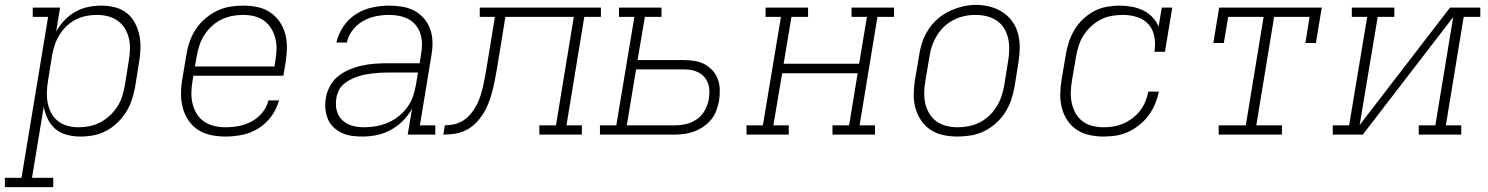

<svg xmlns="http://www.w3.org/2000/svg" viewBox="-71 -551 6091 786"><path d="M-51 215V177H17L126 -482H63V-520H175L159 -422Q173 -447 193 -468Q213 -489 238 -503Q263 -517 290 -522.5Q317 -528 344 -528Q344 -528 344 -528Q344 -528 344 -528Q373 -528 400 -521Q427 -514 448 -497.5Q469 -481 481.5 -457Q494 -433 499.5 -406.5Q505 -380 504 -351.5Q503 -323 498 -294L482 -194Q477 -168 468.5 -142Q460 -116 445 -92Q430 -68 409 -48Q388 -28 363 -15Q338 -2 311.5 3Q285 8 258 8Q230 8 203 1Q176 -6 156 -23Q136 -40 124.5 -64Q113 -88 108 -114L60 177H147V215ZM250 -30Q273 -30 295.5 -34.5Q318 -39 339 -50Q360 -61 378 -77.5Q396 -94 409 -114Q422 -134 429 -156Q436 -178 440 -201L456 -301Q460 -324 461 -347.5Q462 -371 457 -393Q452 -415 440.5 -434Q429 -453 411 -466Q393 -479 370.5 -484.5Q348 -490 325 -490Q303 -490 281 -485.5Q259 -481 238.5 -470.5Q218 -460 201 -443.5Q184 -427 172 -407.5Q160 -388 153 -366.5Q146 -345 142 -323L126 -223Q122 -200 121 -176.5Q120 -153 124 -131Q128 -109 138.5 -89Q149 -69 166 -55.5Q183 -42 205 -36Q227 -30 250 -30Z M852 8Q822 8 793 2Q764 -4 740.5 -19Q717 -34 701 -57.5Q685 -81 677.5 -108.5Q670 -136 670 -166Q670 -196 675 -226L692 -326Q696 -353 705 -379.5Q714 -406 730 -430.5Q746 -455 768.5 -474.5Q791 -494 817 -506.5Q843 -519 870.5 -523.5Q898 -528 925 -528Q955 -528 983.5 -522Q1012 -516 1035 -500.5Q1058 -485 1074 -461.5Q1090 -438 1097 -411Q1104 -384 1103.5 -354Q1103 -324 1098 -294L1089 -241H721L717 -219Q713 -196 712.5 -172Q712 -148 717.5 -126Q723 -104 734.5 -85Q746 -66 764.5 -53.5Q783 -41 805.5 -35.5Q828 -30 852 -30Q879 -30 906 -35Q933 -40 958.5 -53.5Q984 -67 1002.5 -89.5Q1021 -112 1028 -140H1071Q1062 -105 1040 -75Q1018 -45 987 -25.5Q956 -6 921 1Q886 8 852 8ZM1053 -279 1056 -301Q1060 -324 1061 -347.5Q1062 -371 1056.5 -393Q1051 -415 1039.5 -434Q1028 -453 1010.5 -466Q993 -479 970.5 -484.5Q948 -490 924 -490Q901 -490 878.5 -485.5Q856 -481 834.5 -470.5Q813 -460 795 -443Q777 -426 764.5 -406Q752 -386 745 -364Q738 -342 734 -319L727 -279Z M1413 8Q1391 8 1369 5Q1347 2 1328 -7Q1309 -16 1294 -30.5Q1279 -45 1271 -64.5Q1263 -84 1261 -106Q1259 -128 1263 -150Q1267 -175 1280 -199Q1293 -223 1314 -239.5Q1335 -256 1360 -266.5Q1385 -277 1410.5 -282.5Q1436 -288 1461.5 -290Q1487 -292 1512 -292H1647L1653 -331Q1657 -352 1656.5 -373Q1656 -394 1650 -413Q1644 -432 1631.5 -447.5Q1619 -463 1601.5 -472.5Q1584 -482 1563.5 -486Q1543 -490 1522 -490Q1495 -490 1467.5 -484.5Q1440 -479 1415.5 -465Q1391 -451 1373 -428Q1355 -405 1349 -377H1306Q1314 -412 1335 -443Q1356 -474 1387 -493.5Q1418 -513 1453 -520.5Q1488 -528 1522 -528Q1549 -528 1576 -523.5Q1603 -519 1625.5 -507Q1648 -495 1665 -475Q1682 -455 1690.5 -430.5Q1699 -406 1699.5 -379Q1700 -352 1695 -324L1648 -38H1711V0H1598L1616 -106Q1601 -79 1578.5 -56.5Q1556 -34 1528.5 -19Q1501 -4 1471.5 2Q1442 8 1413 8ZM1421 -30Q1445 -30 1469.5 -34.5Q1494 -39 1517.5 -49Q1541 -59 1561.5 -75.5Q1582 -92 1597 -113Q1612 -134 1620 -157.5Q1628 -181 1632 -205L1640 -254H1512Q1497 -254 1481.5 -253Q1466 -252 1450.5 -250Q1435 -248 1420 -245Q1405 -242 1390 -236.5Q1375 -231 1360.5 -223.5Q1346 -216 1334 -205Q1322 -194 1315 -179Q1308 -164 1306 -149Q1303 -132 1304.5 -115.5Q1306 -99 1312.5 -84.5Q1319 -70 1330.5 -59Q1342 -48 1356.5 -41.5Q1371 -35 1387.5 -32.5Q1404 -30 1421 -30Z M1744 0 1750 -38Q1770 -38 1789.5 -42.5Q1809 -47 1826.5 -58.5Q1844 -70 1857.5 -86.5Q1871 -103 1880.5 -121.5Q1890 -140 1896 -159Q1902 -178 1906.5 -197.5Q1911 -217 1914.5 -236.5Q1918 -256 1921 -275Q1921 -276 1921.5 -277.5Q1922 -279 1922 -280L1955 -482H1893V-520H2389V-482H2321L2248 -38H2311V0H2137V-38H2205L2278 -482H1998L1964 -273Q1960 -250 1955.5 -226.5Q1951 -203 1945 -179.5Q1939 -156 1930.5 -133Q1922 -110 1909 -88.5Q1896 -67 1878 -48.5Q1860 -30 1837.5 -18.5Q1815 -7 1791 -3.5Q1767 0 1744 0Z M2385 0V-38H2452L2526 -482H2463V-520H2637V-482H2569L2539 -305H2729Q2751 -305 2773 -301.5Q2795 -298 2813.5 -288Q2832 -278 2846 -262.5Q2860 -247 2867.5 -227Q2875 -207 2875.5 -184.5Q2876 -162 2873 -140Q2869 -120 2862 -100Q2855 -80 2841.5 -63Q2828 -46 2810 -33.5Q2792 -21 2772.5 -13.5Q2753 -6 2732.5 -3Q2712 0 2692 0ZM2495 -38H2692Q2715 -38 2738.5 -43.5Q2762 -49 2782.5 -63.5Q2803 -78 2815 -100.5Q2827 -123 2831 -146Q2833 -162 2833 -178Q2833 -194 2828 -208.5Q2823 -223 2813 -235Q2803 -247 2789.5 -254Q2776 -261 2760.5 -264Q2745 -267 2729 -267H2533Z M2985 0V-38H3052L3126 -482H3063V-520H3237V-482H3169L3137 -290H3446L3478 -482H3415V-520H3589V-482H3521L3448 -38H3511V0H3337V-38H3405L3440 -251H3131L3095 -38H3158V0Z M3848 8Q3819 8 3790.5 2Q3762 -4 3738.5 -19.5Q3715 -35 3699.5 -58.5Q3684 -82 3676.5 -109Q3669 -136 3669.5 -166Q3670 -196 3675 -226L3692 -326Q3696 -353 3705 -379.5Q3714 -406 3730 -430.5Q3746 -455 3768.5 -474.5Q3791 -494 3817 -506Q3843 -518 3870 -524.5Q3897 -531 3925 -531Q3954 -531 3982.5 -523.5Q4011 -516 4034.5 -500.5Q4058 -485 4074 -462Q4090 -439 4097 -411.5Q4104 -384 4103.5 -354Q4103 -324 4098 -294L4082 -194Q4077 -167 4068 -140.5Q4059 -114 4043 -89.5Q4027 -65 4005 -45.5Q3983 -26 3957 -13.5Q3931 -1 3903 3.5Q3875 8 3848 8ZM3849 -30Q3872 -30 3895 -34.5Q3918 -39 3939 -49.5Q3960 -60 3978 -77Q3996 -94 4008.5 -114Q4021 -134 4028.5 -156Q4036 -178 4040 -201L4056 -301Q4060 -324 4060.5 -348Q4061 -372 4056 -394Q4051 -416 4039.5 -435Q4028 -454 4009.5 -466.5Q3991 -479 3968.5 -484.5Q3946 -490 3922 -490Q3899 -490 3876.5 -485Q3854 -480 3833 -469.5Q3812 -459 3794.5 -442.5Q3777 -426 3764.5 -405.5Q3752 -385 3744.5 -363.5Q3737 -342 3734 -319L3717 -219Q3713 -196 3712.5 -172.5Q3712 -149 3717 -127Q3722 -105 3733.5 -86Q3745 -67 3763 -54Q3781 -41 3803.5 -35.5Q3826 -30 3849 -30Z M4447 8Q4418 8 4389.5 2Q4361 -4 4337.5 -19.5Q4314 -35 4298.5 -58.5Q4283 -82 4276 -109Q4269 -136 4269.5 -166Q4270 -196 4275 -226L4292 -326Q4296 -352 4304.5 -378Q4313 -404 4327 -428Q4341 -452 4362 -472Q4383 -492 4407.5 -505Q4432 -518 4459 -523Q4486 -528 4512 -528Q4537 -528 4562 -523.5Q4587 -519 4608.5 -508.5Q4630 -498 4646.5 -481Q4663 -464 4672 -442L4685 -520H4728L4698 -339H4655Q4660 -369 4655 -399Q4650 -429 4631.5 -450.5Q4613 -472 4584.5 -481Q4556 -490 4526 -490Q4503 -490 4480 -486Q4457 -482 4435.5 -471Q4414 -460 4396 -443.5Q4378 -427 4365 -406.5Q4352 -386 4345 -364Q4338 -342 4334 -319L4317 -219Q4313 -196 4312.5 -172.5Q4312 -149 4317 -127Q4322 -105 4333 -86Q4344 -67 4361.5 -54Q4379 -41 4401.5 -35.5Q4424 -30 4447 -30Q4468 -30 4488.5 -33.5Q4509 -37 4528.5 -45.5Q4548 -54 4566 -68Q4584 -82 4597 -99Q4610 -116 4618 -136Q4626 -156 4630 -176H4673Q4668 -151 4658 -126.5Q4648 -102 4632 -80Q4616 -58 4594.5 -40.5Q4573 -23 4548.5 -11.5Q4524 0 4498.5 4Q4473 8 4447 8Z M4918 0V-38H5029L5102 -482H4957L4939 -375H4896L4920 -520H5340L5316 -375H5273L5290 -482H5145L5072 -38H5177V0Z M5385 0V-38H5452L5526 -482H5463V-520H5637V-482H5569L5495 -39L5865 -520H5989V-482H5921L5848 -38H5911V0H5737V-38H5805L5878 -481L5508 0Z"/></svg>

Font: Iosevka Etoile XLtObl
Style: Regular
Weight: 200
Italic angle: -9°
Designer: Belleve Invis
Foundry: Belleve Invis
Version: Version 15.5.2; ttfautohint (v1.8.4)